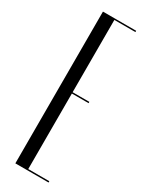

<svg xmlns="http://www.w3.org/2000/svg" viewBox="-188 -732 588 766"><g transform="rotate(30 106.0 -349.5)"><path d="M192 -699V-693H95V-360H172V-354H95V-6H192V0H39V-699Z"/></g></svg>

Font: Moniqa Cond Display
Style: Regular
Weight: 400
Width: 3
Designer: Rajesh Rajput
Foundry: Rajesh Rajput
Version: Version 1.000